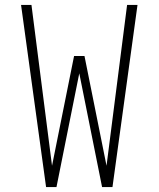

<svg xmlns="http://www.w3.org/2000/svg" viewBox="-20 -755 640 775"><path d="M166 0 65 -735H107L190 -86L279 -529H321L410 -86L493 -735H535L434 0H392L300 -459L208 0Z"/></svg>

Font: Iosevka Extralight Extended
Style: Regular
Weight: 200
Width: 7
Monospace: yes
Designer: Belleve Invis
Foundry: Belleve Invis
Version: Version 32.5.0; ttfautohint (v1.8.4)